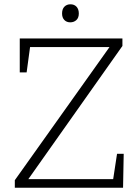

<svg xmlns="http://www.w3.org/2000/svg" viewBox="-20 -874 653 894"><path d="M49 0V-35L490 -655H120L104 -537H72V-695H550V-660L112 -40H507L525 -158H556L553 0ZM307 -770Q290 -770 279.5 -781Q269 -792 269 -811Q269 -832 280 -843Q291 -854 308 -854Q326 -854 336.5 -842.5Q347 -831 347 -811Q347 -791 335.5 -780.5Q324 -770 307 -770Z"/></svg>

Font: Bitter Light
Style: Regular
Weight: 300
Designer: Sol Matas, and Bitter project Authors
Foundry: Sol Matas
Version: Version 2.001